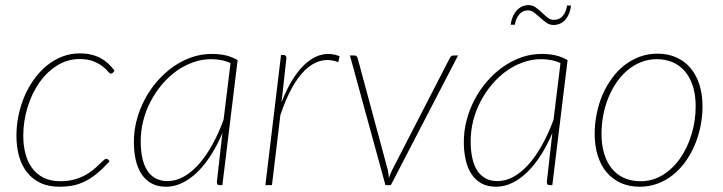

<svg xmlns="http://www.w3.org/2000/svg" viewBox="-20 -704 2748 730"><path d="M396.5 -91Q369.5 -61 345.8 -42Q322 -23 299.2 -12.5Q276.5 -2 254 2Q231.5 6 206.5 6Q164 6 133.2 -8.8Q102.5 -23.5 82.2 -49.5Q62 -75.5 52.2 -111Q42.5 -146.5 42.5 -188Q42.5 -227 50.5 -265.5Q58.5 -304 73.5 -338.8Q88.5 -373.5 110 -403.2Q131.5 -433 158.2 -454.8Q185 -476.5 216.5 -488.8Q248 -501 283.5 -501Q307.5 -501 327.2 -496.2Q347 -491.5 363 -482.8Q379 -474 391.8 -462Q404.5 -450 415.5 -435L408.5 -427Q405.5 -424 401 -424Q397 -424 390 -432.8Q383 -441.5 369.8 -451.8Q356.5 -462 335.5 -470.8Q314.5 -479.5 282.5 -479.5Q236.5 -479.5 197.2 -455Q158 -430.5 129.5 -389.8Q101 -349 84.8 -296.2Q68.5 -243.5 68.5 -187.5Q68.5 -151 76.8 -119.5Q85 -88 102.2 -64.8Q119.5 -41.5 146 -28.2Q172.5 -15 209.5 -15Q238.5 -15 261.2 -21.2Q284 -27.5 302 -37Q320 -46.5 333.2 -57.5Q346.5 -68.5 356.2 -78Q366 -87.5 372.8 -93.8Q379.5 -100 384 -100Q388.5 -100 391.5 -97L396.5 -91Z M825.5 0H814.5Q808.5 0 806.5 -3.8Q804.5 -7.5 804.5 -11.5L825.5 -198Q806.5 -153 782.8 -115.5Q759 -78 731.8 -51Q704.5 -24 674 -9Q643.5 6 611.5 6Q579.5 6 556.5 -6.5Q533.5 -19 518.5 -41.5Q503.5 -64 496.2 -95.2Q489 -126.5 489 -164.5Q489 -207 500 -248.2Q511 -289.5 530.8 -326.8Q550.5 -364 578 -395.5Q605.5 -427 638.2 -450Q671 -473 708 -486Q745 -499 784.5 -499Q813 -499 836.8 -493.8Q860.5 -488.5 883.5 -475.5ZM617.5 -15.5Q648.5 -15.5 678.2 -32Q708 -48.5 735.2 -79Q762.5 -109.5 786.5 -152.5Q810.5 -195.5 830 -248.5L856.5 -464Q839.5 -472 821 -475.5Q802.5 -479 782.5 -479Q747.5 -479 714 -467Q680.5 -455 650.8 -433.8Q621 -412.5 596.2 -383.2Q571.5 -354 553.2 -319.5Q535 -285 525 -246.2Q515 -207.5 515 -167.5Q515 -132 521 -104Q527 -76 539.5 -56.2Q552 -36.5 571.2 -26Q590.5 -15.5 617.5 -15.5Z M989 0 1048.5 -495H1058.5Q1064 -495 1066.5 -491.5Q1069 -488 1069 -483.5L1050.5 -315.5Q1071 -368.5 1096 -407Q1121 -445.5 1149 -468.2Q1177 -491 1207.8 -497Q1238.5 -503 1271 -490.5L1266.5 -467.5Q1232 -480.5 1200.5 -472.8Q1169 -465 1141.2 -438.8Q1113.5 -412.5 1089.5 -368.8Q1065.5 -325 1046 -266.5L1014 0Z M1310.5 -493H1328.5Q1333.5 -493 1336 -490Q1338.5 -487 1339.5 -484L1454.5 -57.5Q1456 -50 1457 -42.5Q1458 -35 1458.5 -27Q1464 -43 1471 -57.5L1690.5 -484Q1692.5 -488 1696 -490.5Q1699.5 -493 1703.5 -493H1721.5L1466 0H1445.5Z M1743.5 0ZM2080 0H2069Q2063 0 2061 -3.8Q2059 -7.5 2059 -11.5L2080 -198Q2061 -153 2037.2 -115.5Q2013.5 -78 1986.2 -51Q1959 -24 1928.5 -9Q1898 6 1866 6Q1834 6 1811 -6.5Q1788 -19 1773 -41.5Q1758 -64 1750.8 -95.2Q1743.5 -126.5 1743.5 -164.5Q1743.5 -207 1754.5 -248.2Q1765.5 -289.5 1785.2 -326.8Q1805 -364 1832.5 -395.5Q1860 -427 1892.8 -450Q1925.5 -473 1962.5 -486Q1999.5 -499 2039 -499Q2067.5 -499 2091.2 -493.8Q2115 -488.5 2138 -475.5ZM1872 -15.5Q1903 -15.5 1932.8 -32Q1962.5 -48.5 1989.8 -79Q2017 -109.5 2041 -152.5Q2065 -195.5 2084.5 -248.5L2111 -464Q2094 -472 2075.5 -475.5Q2057 -479 2037 -479Q2002 -479 1968.5 -467Q1935 -455 1905.2 -433.8Q1875.5 -412.5 1850.8 -383.2Q1826 -354 1807.8 -319.5Q1789.5 -285 1779.5 -246.2Q1769.5 -207.5 1769.5 -167.5Q1769.5 -132 1775.5 -104Q1781.5 -76 1794 -56.2Q1806.5 -36.5 1825.8 -26Q1845 -15.5 1872 -15.5ZM2085.5 -628.5Q2107.5 -628.5 2120 -643.8Q2132.5 -659 2136 -683H2151Q2149.5 -667.5 2144.2 -654Q2139 -640.5 2130.8 -630.5Q2122.5 -620.5 2110.8 -614.8Q2099 -609 2084.5 -609Q2069.5 -609 2057.2 -617.8Q2045 -626.5 2033.8 -636.8Q2022.5 -647 2011.5 -655.8Q2000.5 -664.5 1987.5 -664.5Q1966.5 -664.5 1953.8 -648.8Q1941 -633 1937.5 -610H1921.5Q1923.5 -625.5 1929 -639Q1934.5 -652.5 1943 -662.5Q1951.5 -672.5 1963.2 -678.5Q1975 -684.5 1989.5 -684.5Q2005 -684.5 2017 -675.8Q2029 -667 2040 -656.5Q2051 -646 2061.8 -637.2Q2072.5 -628.5 2085.5 -628.5Z M2415 -15Q2462 -15 2500.8 -39.2Q2539.5 -63.5 2567 -103.5Q2594.5 -143.5 2609.8 -194.8Q2625 -246 2625 -300Q2625 -342 2614.8 -375.2Q2604.5 -408.5 2585.2 -431.5Q2566 -454.5 2538.5 -466.8Q2511 -479 2477 -479Q2445.5 -479 2417.8 -468Q2390 -457 2366.8 -437.8Q2343.5 -418.5 2325 -391.8Q2306.5 -365 2293.5 -333.5Q2280.5 -302 2273.8 -266.8Q2267 -231.5 2267 -195Q2267 -153 2277.2 -119.5Q2287.5 -86 2306.5 -62.8Q2325.5 -39.5 2353 -27.2Q2380.5 -15 2415 -15ZM2412.5 6Q2373 6 2341.2 -8Q2309.5 -22 2287.2 -48Q2265 -74 2253 -111.2Q2241 -148.5 2241 -195Q2241 -234 2248.8 -272Q2256.5 -310 2271 -343.8Q2285.5 -377.5 2306.5 -406.2Q2327.5 -435 2354 -455.8Q2380.5 -476.5 2412 -488.2Q2443.5 -500 2479.5 -500Q2519 -500 2550.8 -486Q2582.5 -472 2604.8 -446Q2627 -420 2639 -383Q2651 -346 2651 -300Q2651 -261 2643.2 -223.2Q2635.5 -185.5 2621 -151.5Q2606.5 -117.5 2585.5 -88.5Q2564.5 -59.5 2538 -38.5Q2511.5 -17.5 2479.8 -5.8Q2448 6 2412.5 6Z"/></svg>

Font: Lato Thin
Style: Italic
Weight: 200
Italic angle: -7°
Designer: Lukasz Dziedzic
Foundry: tyPoland Lukasz Dziedzic
Version: Version 2.007; 2014-02-27